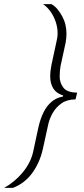

<svg xmlns="http://www.w3.org/2000/svg" viewBox="-84 -763 410 933"><path d="M-64 150Q-40 137 -17 118Q6 99 25 76.5Q44 54 57.5 28Q71 2 77 -25L103 -146Q112 -185 127 -216Q142 -247 165.5 -267.5Q189 -288 222 -294L223 -299Q190 -309 175 -333Q160 -357 160 -392Q160 -405 161.5 -418.5Q163 -432 166 -447L192 -568Q194 -576 195 -584.5Q196 -593 196 -600Q196 -629 187 -656Q178 -683 162 -706Q146 -729 125 -743H166Q182 -734 195 -718.5Q208 -703 218.5 -683.5Q229 -664 234 -642.5Q239 -621 239 -600Q239 -589 238 -578Q237 -567 235 -556L210 -441Q208 -429 207 -416.5Q206 -404 206 -391Q206 -360 224.5 -336.5Q243 -313 291 -313L283 -280Q242 -280 214.5 -260.5Q187 -241 171 -212Q155 -183 149 -152L124 -38Q116 -3 102.5 26.5Q89 56 71 80Q53 104 30 121.5Q7 139 -21 150Z"/></svg>

Font: Saira Thin ExtraLight
Style: Italic
Weight: 250
Italic angle: -12°
Version: Version 1.101